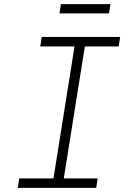

<svg xmlns="http://www.w3.org/2000/svg" viewBox="-20 -910 640 930"><path d="M446 0H66L73 -46H239L341 -685H175L182 -731H562L555 -685H391L289 -46H453ZM508 -845H268L275 -890H515Z"/></svg>

Font: JetBrains Mono Extra Light
Style: Italic
Weight: 200
Italic angle: -9°
Monospace: yes
Designer: Philipp Nurullin, Konstantin Bulenkov
Foundry: JetBrains
Version: 2.002